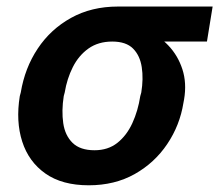

<svg xmlns="http://www.w3.org/2000/svg" viewBox="-20 -548 660 578"><path d="M39.6 -258.8 42.5 -269.5Q54.7 -343.3 93.5 -401.6Q132.3 -460 193.8 -494.1Q255.4 -528.3 335 -528.3Q346.7 -523.4 356 -509.5Q365.2 -495.6 379.4 -480.5Q393.6 -465.3 420.4 -456.1Q458 -441.4 486.8 -411.1Q515.6 -380.9 529.1 -339.4Q542.5 -297.9 534.2 -249L532.2 -238.3Q521.5 -170.9 483.4 -114.3Q445.3 -57.6 385.3 -23.9Q325.2 9.8 247.1 9.8Q167 9.8 116.7 -25.6Q66.4 -61 46.9 -121.8Q27.3 -182.6 39.6 -258.8ZM174.8 -269.5 171.9 -258.8Q165 -214.4 170.4 -177.2Q175.8 -140.1 198.5 -117.9Q221.2 -95.7 264.6 -95.7Q305.2 -95.7 333.3 -117.9Q361.3 -140.1 378.4 -177.2Q395.5 -214.4 402.3 -258.8L405.3 -269.5Q412.1 -311 406.7 -345.9Q401.4 -380.9 380.4 -401.9Q359.4 -422.9 317.9 -422.9Q275.9 -422.9 246.3 -401.9Q216.8 -380.9 199.2 -345.9Q181.6 -311 174.8 -269.5ZM620.1 -528.3 603 -422.9H317.9L335 -528.3Z"/></svg>

Font: Inter Tight SemiBold
Style: Italic
Weight: 600
Italic angle: -9.39999°
Designer: Rasmus Andersson
Foundry: rsms
Version: Version 3.004